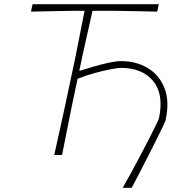

<svg xmlns="http://www.w3.org/2000/svg" viewBox="-20 -733 864 908"><path d="M560.5 155Q577.5 125.5 599.5 85Q621.5 44.5 644.2 1.5Q667 -41.5 686.5 -79.5Q706 -117.5 718.2 -143Q730.5 -168.5 731.5 -172.5Q756 -285.5 705 -348.8Q654 -412 551 -412Q539.5 -412 506.5 -406Q473.5 -400 431 -388.5Q388.5 -377 347 -360.5L321 -238Q307.5 -170.5 296.5 -115.5Q285.5 -60.5 273.5 0H236.5Q250 -61.5 262.5 -117.2Q275 -173 289 -238L338.5 -472Q350 -530.5 359.8 -580.2Q369.5 -630 380 -682H333Q269.5 -681 220.2 -680Q171 -679 126.5 -678L134 -713H731L723.5 -678Q679.5 -679 630.8 -680Q582 -681 518 -682H417.5Q406 -630 394.8 -580.8Q383.5 -531.5 370.5 -472L355 -397.5Q385.5 -407.5 423 -418.2Q460.5 -429 495 -436.5Q529.5 -444 551.5 -444Q624.5 -444 679.2 -411Q734 -378 758.2 -315.5Q782.5 -253 763 -164Q762 -159.5 749.5 -133.2Q737 -107 717.8 -68.5Q698.5 -30 676.8 12.5Q655 55 635.5 93Q616 131 603 155Z"/></svg>

Font: Commissioner Loud Thin
Style: Italic
Weight: 100
Italic angle: -12°
Designer: Kostas Bartsokas
Foundry: Kostas Bartsokas
Version: Version 1.000; ttfautohint (v1.8.3)